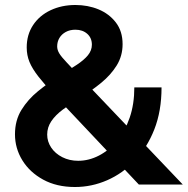

<svg xmlns="http://www.w3.org/2000/svg" viewBox="-20 -739 752 769"><path d="M536 0 202 -354Q160 -399 134.5 -431.5Q109 -464 98 -491Q87 -518 87 -549Q87 -600 112.5 -638.5Q138 -677 182.5 -698Q227 -719 282 -719Q332 -719 374.5 -701.5Q417 -684 444 -649Q471 -614 471 -562Q471 -515 447.5 -477Q424 -439 385 -407Q346 -375 297 -345Q261 -322 231.5 -300Q202 -278 185.5 -253.5Q169 -229 169 -200Q169 -172 185 -148Q201 -124 229.5 -109.5Q258 -95 293 -95Q336 -95 376.5 -116Q417 -137 449 -175.5Q481 -214 499.5 -268Q518 -322 518 -389H627Q627 -294 598 -220.5Q569 -147 520 -95.5Q471 -44 409 -17Q347 10 280 10Q207 10 153 -19.5Q99 -49 69.5 -97Q40 -145 40 -201Q40 -257 66 -299Q92 -341 132 -373.5Q172 -406 212 -431Q256 -459 286 -478.5Q316 -498 332 -517.5Q348 -537 348 -560Q348 -587 329.5 -603.5Q311 -620 282 -620Q260 -620 243.5 -611Q227 -602 218 -587Q209 -572 209 -553Q209 -539 217.5 -525Q226 -511 247.5 -488.5Q269 -466 307 -425L712 0Z"/></svg>

Font: Raleway Thin
Style: Bold
Weight: 700
Version: Version 4.026